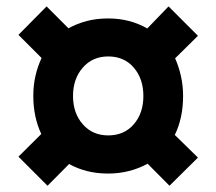

<svg xmlns="http://www.w3.org/2000/svg" viewBox="-20 -640 692 614"><path d="M132 -46 39 -139 112 -211.5Q86.5 -266 86.5 -333Q86.5 -367.5 93.5 -397.8Q100.5 -428 113 -454.5L39 -528.5L129 -619.5L199 -549.5Q226 -564.5 257.5 -572.8Q289 -581 326 -581Q395 -581 451 -549L519 -619.5L613 -525.5L540 -453.5Q551.5 -428 558.5 -397.2Q565.5 -366.5 565.5 -333Q565.5 -262.5 539 -208.5L613 -136L522 -46L452 -116.5Q425 -101.5 392.8 -93.2Q360.5 -85 326 -85Q290 -85 259 -92.8Q228 -100.5 201 -115.5ZM326 -207Q377 -207 407.8 -242.5Q438.5 -278 438.5 -333Q438.5 -388 407.8 -423.8Q377 -459.5 326 -459.5Q276 -459.5 244.8 -423.8Q213.5 -388 213.5 -333Q213.5 -278 244.8 -242.5Q276 -207 326 -207Z"/></svg>

Font: Overpass
Style: Bold
Weight: 700
Designer: Delve Withrington, Dave Bailey, Thomas Jockin
Foundry: Delve Fonts LLC
Version: Version 4.000; ttfautohint (v1.8.3)